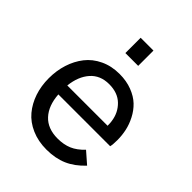

<svg xmlns="http://www.w3.org/2000/svg" viewBox="-198 -801 920 920"><g transform="rotate(45 261.5 -341.0)"><path d="M215.8 -586.4V-689.9H302.7V-586.4ZM275.4 8.3Q219.2 8.3 174.1 -11.5Q128.9 -31.2 100.3 -65.4Q71.8 -99.6 56.6 -144.5Q41.5 -189.5 41.5 -241.7Q41.5 -293 55.9 -338.4Q70.3 -383.8 97.9 -419.2Q125.5 -454.6 169.2 -475.3Q212.9 -496.1 267.1 -496.1Q314.5 -496.1 352.3 -481.4Q390.1 -466.8 414.3 -443.6Q438.5 -420.4 454.6 -389.2Q470.7 -357.9 477.3 -326.9Q483.9 -295.9 483.9 -264.2Q483.9 -233.9 480 -219.2H128.9Q133.8 -147.5 171.1 -107.2Q208.5 -66.9 275.9 -66.9Q316.9 -66.9 348.6 -80.3Q380.4 -93.8 410.2 -125.5L467.8 -75.2Q427.2 -31.7 381.1 -11.7Q335 8.3 275.4 8.3ZM128.9 -279.8H401.9Q401.9 -300.8 399.9 -310.5Q393.1 -359.9 358.9 -393.1Q324.7 -426.3 266.6 -426.3Q206.5 -426.3 171.4 -386.5Q136.2 -346.7 128.9 -279.8Z"/></g></svg>

Font: HK Grotesk Medium Legacy
Style: Regular
Weight: 500
Designer: Alfredo Marco Pradil
Foundry: Hanken Design Co.
Version: Version 2.022;PS 002.022;hotconv 1.0.88;makeotf.lib2.5.64775